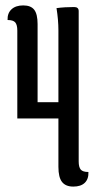

<svg xmlns="http://www.w3.org/2000/svg" viewBox="-20 -680 358 710"><path d="M196 -568Q196 -606 189 -650Q219 -654 254 -654Q271 -654 271 -639V-83Q271 -62 278.5 -53Q286 -44 307 -44Q308 -18 293.5 -4Q279 10 251 10Q223 10 209.5 -7Q196 -24 196 -63V-242H44V-567Q44 -588 36.5 -597Q29 -606 8 -606Q7 -631 22.5 -645.5Q38 -660 66 -660Q94 -660 106.5 -644Q119 -628 119 -591V-302H196Z"/></svg>

Font: Medula One
Style: Regular
Weight: 400
Designer: Luciano Vergara
Foundry: Luciano Vergara
Version: Version 1.002